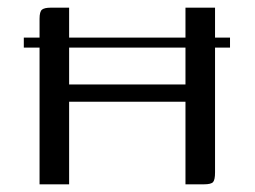

<svg xmlns="http://www.w3.org/2000/svg" viewBox="-20 -480 663 500"><path d="M83 0V-431Q83 -450 89.5 -455Q96 -460 112 -460H160V-260H463V-460H540V-31Q540 -12 535 -6Q530 0 511 0H463V-215H160V0ZM42 -382H579V-356H42Z"/></svg>

Font: Genos
Style: Regular
Weight: 400
Designer: Robert E. Leuschke
Foundry: Robert E. Leuschke
Version: Version 1.010